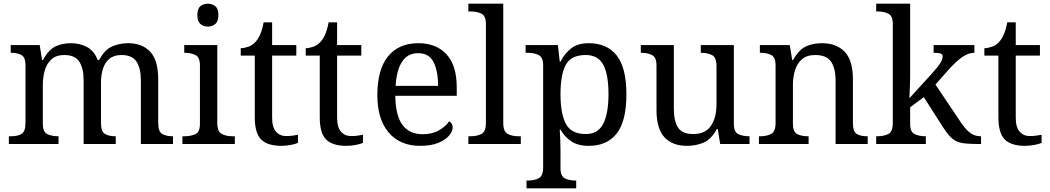

<svg xmlns="http://www.w3.org/2000/svg" viewBox="-20 -780 5685 1040"><path d="M28 0V-42H41Q75 -42 96.5 -54.5Q118 -67 118 -114V-426Q118 -470 96 -482Q74 -494 41 -494H38V-536H195L208 -455H213Q243 -511 280.5 -528.5Q318 -546 364 -546Q412 -546 451 -525.5Q490 -505 509 -455H517Q547 -511 587.5 -528.5Q628 -546 674 -546Q751 -546 794 -499.5Q837 -453 837 -350V-114Q837 -67 858.5 -54.5Q880 -42 914 -42H917V0H743V-345Q743 -410 719.5 -446Q696 -482 638 -482Q597 -482 572.5 -461.5Q548 -441 537.5 -407Q527 -373 527 -333V-114Q527 -67 548.5 -54.5Q570 -42 604 -42H607V0H433V-345Q433 -410 409.5 -446Q386 -482 328 -482Q285 -482 259.5 -459.5Q234 -437 223 -400Q212 -363 212 -320V-109Q212 -65 236.5 -53.5Q261 -42 294 -42H297V0Z M1106 -636Q1082 -636 1065.5 -650Q1049 -664 1049 -698Q1049 -733 1065.5 -746.5Q1082 -760 1106 -760Q1129 -760 1146 -746.5Q1163 -733 1163 -698Q1163 -664 1146 -650Q1129 -636 1106 -636ZM968 0V-42H981Q1014 -42 1038.5 -53.5Q1063 -65 1063 -109V-426Q1063 -470 1038.5 -482Q1014 -494 981 -494H978V-536H1157V-114Q1157 -67 1181 -54.5Q1205 -42 1239 -42H1252V0Z M1505 10Q1429 10 1394.5 -24.5Q1360 -59 1360 -145V-479H1284V-519Q1302 -519 1324 -526.5Q1346 -534 1362 -551Q1379 -569 1390 -595Q1401 -621 1408 -659H1454V-536H1585V-479H1454V-142Q1454 -91 1475 -67Q1496 -43 1530 -43Q1548 -43 1563 -45Q1578 -47 1594 -50V-6Q1581 0 1555 5Q1529 10 1505 10Z M1857 10Q1781 10 1746.5 -24.5Q1712 -59 1712 -145V-479H1636V-519Q1654 -519 1676 -526.5Q1698 -534 1714 -551Q1731 -569 1742 -595Q1753 -621 1760 -659H1806V-536H1937V-479H1806V-142Q1806 -91 1827 -67Q1848 -43 1882 -43Q1900 -43 1915 -45Q1930 -47 1946 -50V-6Q1933 0 1907 5Q1881 10 1857 10Z M2256 10Q2147 10 2085.5 -62Q2024 -134 2024 -264Q2024 -404 2082 -475Q2140 -546 2246 -546Q2343 -546 2398.5 -486Q2454 -426 2454 -307V-261H2121Q2123 -152 2160.5 -102.5Q2198 -53 2270 -53Q2322 -53 2358.5 -74.5Q2395 -96 2413 -123Q2420 -120 2426 -111Q2432 -102 2432 -89Q2432 -69 2413 -46Q2394 -23 2355 -6.5Q2316 10 2256 10ZM2353 -315Q2353 -395 2328.5 -443.5Q2304 -492 2244 -492Q2189 -492 2158.5 -446.5Q2128 -401 2123 -315Z M2517 0V-42H2530Q2564 -42 2588 -54.5Q2612 -67 2612 -114V-650Q2612 -694 2587.5 -706Q2563 -718 2530 -718H2517V-760H2706V-114Q2706 -67 2730 -54.5Q2754 -42 2788 -42H2801V0Z M2832 240V198H2840Q2874 198 2898 185.5Q2922 173 2922 126V-426Q2922 -470 2897.5 -482Q2873 -494 2840 -494H2827V-536H3002L3012 -446H3016Q3039 -492 3075 -519Q3111 -546 3169 -546Q3268 -546 3320.5 -479.5Q3373 -413 3373 -269Q3373 -124 3320.5 -57Q3268 10 3169 10Q3111 10 3074.5 -14.5Q3038 -39 3016 -78H3012Q3014 -49 3015 -16.5Q3016 16 3016 35V131Q3016 175 3040.5 186.5Q3065 198 3098 198H3101V240ZM3153 -54Q3219 -54 3247.5 -109.5Q3276 -165 3276 -270Q3276 -377 3247.5 -429.5Q3219 -482 3152 -482Q3074 -482 3045 -429.5Q3016 -377 3016 -269Q3016 -165 3045 -109.5Q3074 -54 3153 -54Z M3701 10Q3622 10 3579 -36.5Q3536 -83 3536 -186V-426Q3536 -470 3511.5 -482Q3487 -494 3454 -494H3451V-536H3630V-191Q3630 -126 3652 -90Q3674 -54 3735 -54Q3801 -54 3831 -98.5Q3861 -143 3861 -216V-422Q3861 -469 3837 -481.5Q3813 -494 3779 -494H3776V-536H3955V-109Q3955 -65 3979.5 -53.5Q4004 -42 4037 -42H4040V0H3881L3868 -81H3863Q3832 -25 3791 -7.5Q3750 10 3701 10Z M4091 0V-42H4099Q4133 -42 4157 -54.5Q4181 -67 4181 -114V-426Q4181 -470 4157.5 -482Q4134 -494 4101 -494H4096V-536H4258L4271 -455H4276Q4307 -511 4345.5 -528.5Q4384 -546 4432 -546Q4511 -546 4555.5 -499.5Q4600 -453 4600 -350V-114Q4600 -67 4620.5 -54.5Q4641 -42 4675 -42H4680V0H4506V-345Q4506 -410 4481.5 -446Q4457 -482 4396 -482Q4351 -482 4324.5 -459.5Q4298 -437 4286.5 -400Q4275 -363 4275 -320V-109Q4275 -65 4298.5 -53.5Q4322 -42 4355 -42H4360V0Z M4726 0V-42H4734Q4768 -42 4792 -54.5Q4816 -67 4816 -114V-650Q4816 -694 4791.5 -706Q4767 -718 4734 -718H4726V-760H4910V-374Q4910 -361 4909.5 -340Q4909 -319 4908 -298Q4907 -277 4906.5 -262.5Q4906 -248 4906 -248L5031 -385Q5063 -421 5074.5 -440.5Q5086 -460 5086 -474Q5086 -487 5074 -490.5Q5062 -494 5037 -494V-536H5258V-494Q5224 -494 5190 -469.5Q5156 -445 5117 -401L5047 -322L5180 -124Q5206 -84 5231.5 -63Q5257 -42 5291 -42H5294V0H5280Q5237 0 5208 -3Q5179 -6 5159.5 -15.5Q5140 -25 5122.5 -44.5Q5105 -64 5084 -97L4984 -254L4910 -199V-109Q4910 -65 4934.5 -53.5Q4959 -42 4992 -42H4995V0Z M5533 10Q5457 10 5422.5 -24.5Q5388 -59 5388 -145V-479H5312V-519Q5330 -519 5352 -526.5Q5374 -534 5390 -551Q5407 -569 5418 -595Q5429 -621 5436 -659H5482V-536H5613V-479H5482V-142Q5482 -91 5503 -67Q5524 -43 5558 -43Q5576 -43 5591 -45Q5606 -47 5622 -50V-6Q5609 0 5583 5Q5557 10 5533 10Z"/></svg>

Font: Noto Serif Old Uyghur
Style: Regular
Weight: 400
Designer: Lewis McGuffie
Foundry: Google LLC
Version: Version 1.003; ttfautohint (v1.8.4.7-5d5b)